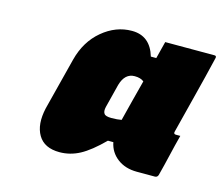

<svg xmlns="http://www.w3.org/2000/svg" viewBox="-76 -859 795 682"><g transform="rotate(15 321.5 -518.5)"><path d="M193 -277Q137 -277 114.5 -315Q92 -353 106 -415L155 -607Q173 -677 222.5 -718.5Q272 -760 331 -760Q398 -760 419 -689H439Q447 -722 455 -752H636Q645 -752 642 -742Q625 -670 606.5 -598Q588 -526 570 -454Q567 -444 577 -444H593Q583 -406 574 -367Q565 -328 555 -290Q552 -281 543 -281H477Q434 -281 405 -303Q376 -325 369 -361H349Q303 -315 267.5 -296Q232 -277 193 -277ZM313 -450Q318 -442 340 -442Q362 -442 377 -445Q386 -481 396 -520Q406 -559 416 -597Q404 -607 382 -607Q346 -607 333 -562L311 -475Q307 -458 313 -450Z"/></g></svg>

Font: Recursive Mn Lnr St XBk
Style: Italic
Weight: 1000
Italic angle: -15°
Monospace: yes
Version: Version 1.079;hotconv 1.0.112;makeotfexe 2.5.65598; ttfautoh